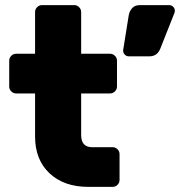

<svg xmlns="http://www.w3.org/2000/svg" viewBox="-20 -730 703 750"><path d="M16 0ZM340 -155H420Q431 -155 439 -147Q447 -139 447 -128V-27Q447 -16 439 -8Q431 0 420 0H325Q230 0 173.5 -53Q117 -106 117 -197V-365H43Q32 -365 24 -373Q16 -381 16 -392V-493Q16 -504 24 -512Q32 -520 43 -520H117V-683Q117 -694 125 -702Q133 -710 144 -710H270Q281 -710 289 -702Q297 -694 297 -683V-520H410Q421 -520 429 -512Q437 -504 437 -493V-392Q437 -381 429 -373Q421 -365 410 -365H297V-203Q297 -155 340 -155ZM526 -710H641Q650 -710 656.5 -703.5Q663 -697 663 -688Q663 -684 662 -681L607 -542Q595 -510 564 -510H483Q474 -510 467.5 -516.5Q461 -523 461 -532V-534L483 -671Q486 -687 496.5 -698.5Q507 -710 526 -710Z"/></svg>

Font: Hezaedrus
Style: Bold
Weight: 700
Designer: Hubert & Fischer
Foundry: Hubert & Fischer
Version: Version 1.10;September 3, 2019;FontCreator 11.5.0.2425 64-bi